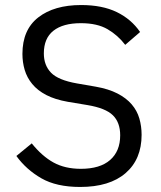

<svg xmlns="http://www.w3.org/2000/svg" viewBox="-20 -730 640 762"><path d="M298 12Q204 12 144 -22.5Q84 -57 45 -111L106 -161Q147 -110 192.5 -85Q238 -60 301 -60Q377 -60 417 -95Q457 -130 457 -193Q457 -244 428 -272.5Q399 -301 327 -313L249 -326Q198 -335 163.5 -353Q129 -371 108 -396.5Q87 -422 78 -452.5Q69 -483 69 -516Q69 -612 132 -661Q195 -710 302 -710Q386 -710 443.5 -682Q501 -654 536 -603L477 -552Q448 -590 407 -614Q366 -638 301 -638Q230 -638 192 -608Q154 -578 154 -518Q154 -471 182.5 -441.5Q211 -412 285 -399L360 -386Q411 -377 446 -359Q481 -341 502.5 -316Q524 -291 533 -260Q542 -229 542 -195Q542 -98 478.5 -43Q415 12 298 12Z"/></svg>

Font: IBM Plox Mono
Style: Regular
Weight: 400
Monospace: yes
Designer: Mike Abbink, Paul van der Laan, Pieter van Rosmalen
Foundry: Bold Monday
Version: Version 2.1